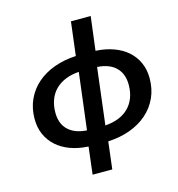

<svg xmlns="http://www.w3.org/2000/svg" viewBox="-121 -788 976 1054"><g transform="rotate(-15 367.0 -261.0)"><path d="M490.2 -682.6 466.3 -491.2Q522.9 -488.3 568.8 -471.4Q614.7 -454.6 647 -425.8Q679.2 -397 696.8 -357.4Q714.4 -317.9 714.4 -269.5Q714.4 -208.5 691.7 -158.9Q668.9 -109.4 627.9 -73.5Q586.9 -37.6 530 -16.8Q473.1 3.9 405.3 6.8L386.7 161.6H274.9L293.5 6.3Q236.8 3.4 191.2 -13.4Q145.5 -30.3 113.3 -59.3Q81.1 -88.4 63.7 -127.9Q46.4 -167.5 46.4 -215.8Q46.4 -276.4 69.1 -325.9Q91.8 -375.5 132.6 -411.1Q173.3 -446.8 230 -467.5Q286.6 -488.3 354.5 -491.7L377.9 -682.6ZM165.5 -219.7Q165.5 -157.2 202.4 -121.6Q239.3 -85.9 308.1 -81.5L347.7 -403.3Q305.2 -400.4 271.5 -386.7Q237.8 -373 214.1 -349.6Q190.4 -326.2 178 -293.5Q165.5 -260.7 165.5 -219.7ZM594.2 -264.6Q594.2 -326.7 557.6 -362.8Q521 -398.9 451.7 -403.3L412.6 -81.5Q455.1 -84.5 488.8 -97.9Q522.5 -111.3 545.9 -134.8Q569.3 -158.2 581.8 -190.9Q594.2 -223.6 594.2 -264.6Z"/></g></svg>

Font: Carlito
Style: Bold Italic
Weight: 700
Italic angle: -7°
Designer: Lukasz Dziedzic
Foundry: tyPoland Lukasz Dziedzic
Version: Version 1.104